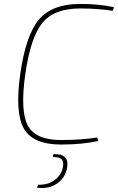

<svg xmlns="http://www.w3.org/2000/svg" viewBox="-20 -722 599 975"><path d="M474 -24 479 -6Q396 12 290 12Q148 12 101.5 -68.5Q55 -149 83 -347Q111 -544 178 -623Q245 -702 386 -702Q487 -702 559 -685L552 -667Q479 -679 387 -679Q255 -679 195 -605.5Q135 -532 108 -343Q82 -157 121.5 -84Q161 -11 289 -11Q396 -11 474 -24ZM248 75 251 61Q291 59 309 75.5Q327 92 321 128Q313 179 271 209Q229 239 168 231L173 216Q224 218 259 191Q294 164 300 124Q304 97 292.5 86.5Q281 76 248 75Z"/></svg>

Font: Exo 2.0 Thin
Style: Italic
Weight: 250
Italic angle: -8°
Designer: Natanael Gama
Version: Version 1.001;PS 001.001;hotconv 1.0.70;makeotf.lib2.5.58329